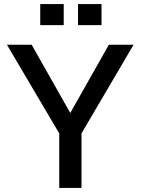

<svg xmlns="http://www.w3.org/2000/svg" viewBox="-20 -920 688 940"><path d="M14 -701H135L324 -367L513 -701H634L379 -267V0H270V-267ZM177 -797V-900H292V-797ZM362 -797V-900H477V-797Z"/></svg>

Font: LT Superior Semi-bold
Style: Regular
Weight: 600
Designer: Daniel Lyons
Foundry: LyonsType
Version: Version 1.0